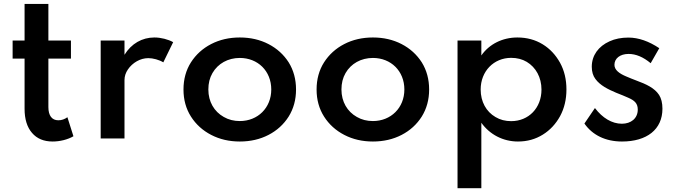

<svg xmlns="http://www.w3.org/2000/svg" viewBox="-20 -724 3541 1004"><path d="M255.5 16C293 16 334 6 364 -11.5L332.5 -111C318 -100.5 302.5 -95 285 -95C251.5 -95 233 -119.5 233 -164V-417.5H351V-512H233V-703.5H108.5V-512H46V-417.5H108.5V-155.5C108.5 -101 121.5 -59 147.5 -29C173 1 209 16 255.5 16Z M631 0V-305C631 -325 637 -343.5 649 -361C672.5 -395.5 713 -420 755.5 -420C780 -420 812 -411.5 834 -398L885.5 -503.5C860 -518 821.5 -528 787.5 -528C723 -528 667 -496 631 -437.5V-512H506.5V0Z M1234 16C1289.5 16 1339.5 4.5 1384 -18.5C1428.5 -41.5 1463.5 -73.5 1489.5 -114.5C1515 -155.5 1528 -202.5 1528 -256C1528 -309.5 1515 -357 1489.5 -398C1463.5 -438.5 1428.5 -470.5 1384 -493.5C1339.5 -516.5 1289.5 -528 1234 -528C1178.5 -528 1128.5 -516.5 1084 -493.5C1039.5 -470.5 1004.5 -438.5 978.5 -398C952.5 -357 939.5 -309.5 939.5 -256C939.5 -202.5 952.5 -155.5 978.5 -114.5C1004.5 -73.5 1040 -41.5 1084.5 -18.5C1129 4.5 1178.5 16 1234 16ZM1234 -91C1203 -91 1175 -98 1150 -112.5C1100 -140.5 1069.5 -192 1069.5 -256C1069.5 -288.5 1076.5 -317 1091 -342C1119.5 -391.5 1172 -421 1234 -421C1328 -421 1398.5 -353 1398.5 -256C1398.5 -160 1328 -91 1234 -91Z M1930 16C1985.5 16 2035.5 4.5 2080 -18.5C2124.5 -41.5 2159.5 -73.5 2185.5 -114.5C2211 -155.5 2224 -202.5 2224 -256C2224 -309.5 2211 -357 2185.5 -398C2159.5 -438.5 2124.5 -470.5 2080 -493.5C2035.5 -516.5 1985.5 -528 1930 -528C1874.5 -528 1824.5 -516.5 1780 -493.5C1735.5 -470.5 1700.5 -438.5 1674.5 -398C1648.5 -357 1635.5 -309.5 1635.5 -256C1635.5 -202.5 1648.5 -155.5 1674.5 -114.5C1700.5 -73.5 1736 -41.5 1780.5 -18.5C1825 4.5 1874.5 16 1930 16ZM1930 -91C1899 -91 1871 -98 1846 -112.5C1796 -140.5 1765.5 -192 1765.5 -256C1765.5 -288.5 1772.5 -317 1787 -342C1815.5 -391.5 1868 -421 1930 -421C2024 -421 2094.5 -353 2094.5 -256C2094.5 -160 2024 -91 1930 -91Z M2497 260V-82C2541.5 -20 2611 16 2688.5 16C2737 16 2780 4 2818.5 -20C2856.5 -43.5 2886.5 -76 2909 -117C2931 -158 2942 -204.5 2942 -256C2942 -308.5 2931 -355 2908.5 -396C2886 -436.5 2856 -469 2817.5 -492.5C2779 -516 2735 -528 2685.5 -528C2607.5 -528 2538.5 -493.5 2497 -434V-512H2372.5V260ZM2653 -90.5C2622.5 -90.5 2595 -97.5 2571 -112C2522.5 -140 2493.5 -192 2493.5 -256C2493.5 -351.5 2562 -421.5 2653 -421.5C2683.5 -421.5 2711 -414.5 2734.5 -400.5C2782 -372 2811.5 -319.5 2811.5 -255.5C2811.5 -159.5 2744.5 -90.5 2653 -90.5Z M3232.5 16C3362.5 16 3444 -47 3444 -155.5C3444 -185.5 3438 -209.5 3426.5 -227.5C3403 -263.5 3360.5 -283.5 3306 -303.5C3288.5 -310 3271.5 -317 3254 -324.5C3219.5 -339 3193 -357.5 3193 -385C3193 -418.5 3222.5 -442 3267 -442C3305 -442 3343.5 -426 3382.5 -393.5L3427.5 -472C3373.5 -508 3319.5 -527.5 3266 -527.5C3229 -527.5 3196 -521 3167.5 -508C3109.5 -482 3074.5 -434.5 3074.5 -375C3074.5 -349 3081 -327.5 3093.5 -311C3118.5 -277 3159.5 -257 3202 -239C3227.5 -229 3248.5 -220.5 3265 -213C3298.5 -198.5 3315 -183 3315 -151C3315 -104.5 3279 -77 3232 -77C3180 -77 3130.5 -107 3091 -159L3036 -78C3078 -17.5 3146.5 16 3232.5 16Z"/></svg>

Font: Spartan SemiBold
Style: Regular
Weight: 600
Designer: Matt Bailey, Mirko Velimirovic
Foundry: Matt Bailey
Version: Version 1.003